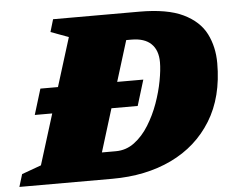

<svg xmlns="http://www.w3.org/2000/svg" viewBox="-79 -767 1008 827"><g transform="rotate(-5 425.0 -353.5)"><path d="M65 -303 99 -414H175L240.5 -624.5L163.5 -653L179.5 -707H552.5Q673 -707 741.8 -673.8Q810.5 -640.5 839 -584Q867.5 -527.5 867.5 -457Q867.5 -310.5 804.5 -208.5Q741.5 -106.5 630.2 -53.2Q519 0 374 0H-28L-11.5 -54L72.5 -84.5L140.5 -303ZM399.5 -117Q444 -117 479.8 -143.8Q515.5 -170.5 542.2 -213.5Q569 -256.5 586.8 -306Q604.5 -355.5 613.2 -402.2Q622 -449 622 -482.5Q622 -534.5 593.2 -562.2Q564.5 -590 508 -590H485.5L431 -414H544L510 -303H396.5L339 -117Z"/></g></svg>

Font: Newsreader Caption ExtraBold
Style: Italic
Weight: 800
Italic angle: -17°
Designer: Hugues Gentile
Foundry: Production Type
Version: Version 1.001